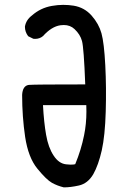

<svg xmlns="http://www.w3.org/2000/svg" viewBox="-20 -788 540 805"><path d="M247.6 -683.1Q240.7 -683.1 233.4 -682.1Q196.3 -676.8 160.2 -636.7Q146.5 -625 127 -625Q124 -625 119.6 -625.5L98.1 -636.2Q84.5 -654.3 84.5 -675.8V-676.3Q88.9 -704.1 113.8 -723.1Q149.9 -754.9 197.3 -763.2Q222.2 -767.6 244.9 -767.6Q267.6 -767.6 288.6 -764.2Q334 -756.8 364.3 -722.4Q394.5 -688 405.5 -648.2Q416.5 -608.4 421.4 -514.6Q426.3 -420.9 423.3 -320.1Q420.4 -219.2 406.7 -157.7Q392.6 -95.7 371.1 -57.6Q348.1 -18.6 311 -10.3Q275.9 -2.4 248 -2.4H247.6Q220.7 -8.8 197.8 -21.5Q174.3 -34.7 136.5 -81.1Q98.6 -127.4 85.4 -213.9Q72.8 -299.3 72.8 -389.6V-390.1Q74.7 -426.3 98.1 -431.6Q100.1 -432.1 102.1 -432.1Q124.5 -434.1 337.4 -434.1Q331.5 -588.4 323.7 -616.2Q316.4 -643.6 292.5 -666Q274.4 -683.1 247.6 -683.1ZM256.8 -99.1Q270 -97.7 274.9 -97.7Q290 -97.7 295.4 -99.6Q320.3 -159.7 332.5 -220.7Q342.3 -268.1 342.3 -319.8Q342.3 -333.5 341.8 -347.2H160.2Q164.1 -274.9 173.3 -222.7Q182.6 -168.9 205.1 -135.3Q226.6 -102.5 256.8 -99.1Z"/></svg>

Font: Bakudai
Style: Medium
Weight: 500
Version: Version 1.48